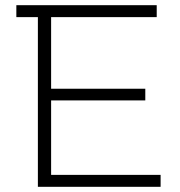

<svg xmlns="http://www.w3.org/2000/svg" viewBox="-20 -720 693 740"><path d="M177 -46H599V0H126V-654H43V-700H584V-654H177V-378H540V-333H177Z"/></svg>

Font: mBank Light
Style: Regular
Weight: 300
Designer: Julieta Ulanovsky
Foundry: Julieta Ulanovsky
Version: Version 7.200;PS 007.200;hotconv 1.0.88;makeotf.lib2.5.64775